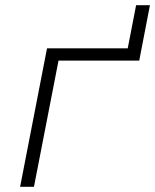

<svg xmlns="http://www.w3.org/2000/svg" viewBox="-20 -715 594 735"><path d="M57 0 160 -530H469L501 -695H554L513 -483H204L110 0Z"/></svg>

Font: Lode Dark Term
Style: Italic
Weight: 400
Italic angle: -11°
Monospace: yes
Designer: Belleve Invis
Foundry: Belleve Invis
Version: Version 29.2.0